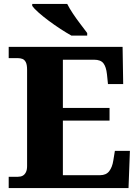

<svg xmlns="http://www.w3.org/2000/svg" viewBox="-20 -951 705 971"><path d="M24 0V-57H71Q85 -57 95 -62.5Q105 -68 111 -80Q117 -92 117 -111V-598Q117 -624 110.5 -636.5Q104 -649 93.5 -653Q83 -657 70 -657H24V-714H600L603 -526H526L521 -575Q517 -613 503 -631Q489 -649 456 -649H298V-405H534V-341H298V-65H486Q517 -65 532.5 -85.5Q548 -106 553 -139L561 -188H637L630 0ZM341 -771Q316 -785 286 -804.5Q256 -824 226.5 -846Q197 -868 174.5 -888Q152 -908 143 -921V-931H320Q331 -909 349 -882Q367 -855 387 -829Q407 -803 421 -784V-771Z"/></svg>

Font: Noto Serif Gujarati ExtraBold
Style: Regular
Weight: 800
Version: Version 2.102